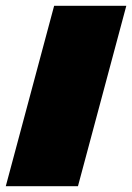

<svg xmlns="http://www.w3.org/2000/svg" viewBox="-20 -645 457 665"><path d="M0 0H250Q277.8 -104 333.7 -312.3Q389.6 -520.5 417.5 -625H167.5Q139.6 -520.5 83.7 -312.3Q27.8 -104 0 0Z"/></svg>

Font: Faithful 32x
Style: BoldOblique
Weight: 400
Foundry: Faithful Resource Pack
Version: Version 1.0; January 27, 2023